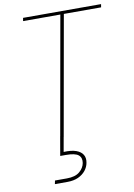

<svg xmlns="http://www.w3.org/2000/svg" viewBox="-102 -764 757 1081"><g transform="rotate(-10 277.0 -223.5)"><path d="M197 0 318 -682H105L108 -700H554L551 -682H338L217 0ZM122 253 126 233H194Q242 233 267 212Q292 191 297 163Q302 133 283 117.5Q264 102 212 102H179L198 -7H218L202 83Q247 81 274 91Q301 101 312 120Q323 139 318 165Q314 189 298 209Q282 229 256 241Q230 253 194 253Z"/></g></svg>

Font: DM Sans 24pt Thin
Style: Italic
Weight: 250
Italic angle: -10°
Designer: Colophon Foundry, Jonny Pinhorn
Foundry: Colophon Foundry
Version: Version 4.004;gftools[0.9.30]